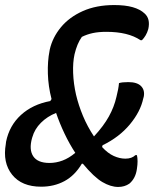

<svg xmlns="http://www.w3.org/2000/svg" viewBox="-24 -730 644 760"><path d="M139 9Q62 9 24 -38.5Q-14 -86 -1 -160L0 -169Q13 -233 59 -275Q105 -317 175 -330L180 -338Q167 -388 165.5 -438Q164 -488 172 -528L173 -534Q184 -582 217 -622Q250 -662 303.5 -686Q357 -710 428 -710Q472 -710 501.5 -701.5Q531 -693 548 -677Q572 -656 563 -615Q559 -601 552.5 -590Q546 -579 538 -571H532Q483 -604 397 -604Q366 -604 343 -599Q320 -594 300 -584Q290 -570 283 -553Q276 -536 271 -515Q264 -483 265.5 -441Q267 -399 277 -355Q287 -313 304.5 -271Q322 -229 348 -190Q386 -231 407 -269Q428 -307 437 -347Q441 -363 443.5 -376Q446 -389 447 -401Q453 -403 462 -404Q471 -405 484 -405Q519 -405 534.5 -389Q550 -373 545 -347L543 -340Q532 -288 490 -237.5Q448 -187 382 -155L380 -148Q403 -123 426.5 -112.5Q450 -102 472 -102Q498 -102 512 -116H518Q523 -94 518 -62Q513 -24 488 -3Q469 10 444 10Q414 10 381 -9.5Q348 -29 304 -82H300Q272 -35 231 -13Q190 9 139 9ZM103 -184Q90 -138 107.5 -111.5Q125 -85 172 -85Q198 -85 223.5 -94.5Q249 -104 274 -125Q251 -160 231.5 -201Q212 -242 198 -283Q163 -269 138 -244Q113 -219 104 -187Z"/></svg>

Font: Recursive Mn Csl St Med
Style: Italic
Weight: 500
Italic angle: -15°
Monospace: yes
Version: Version 1.079;hotconv 1.0.112;makeotfexe 2.5.65598; ttfautoh